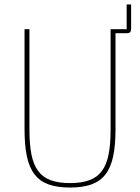

<svg xmlns="http://www.w3.org/2000/svg" viewBox="-20 -829 628 861"><path d="M498 -250Q498 -178 487.5 -128Q477 -78 453 -47Q429 -16 390 -2Q351 12 294 12Q237 12 198 -2Q159 -16 135 -47Q111 -78 100.5 -128Q90 -178 90 -250V-698H112V-248Q112 -182 121 -136.5Q130 -91 151 -62.5Q172 -34 207 -21Q242 -8 294 -8Q346 -8 381 -21Q416 -34 437 -62.5Q458 -91 467 -136.5Q476 -182 476 -248V-698H548V-809H568V-704Q568 -689 563.5 -684.5Q559 -680 544 -680H498V-250Z"/></svg>

Font: IBM Plex Sans Condensed Thin
Style: Regular
Weight: 100
Width: 3
Designer: Mike Abbink, Paul van der Laan, Pieter van Rosmalen
Foundry: Bold Monday
Version: Version 1.3